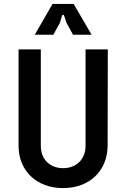

<svg xmlns="http://www.w3.org/2000/svg" viewBox="-20 -953 647 983"><path d="M303 10C438 10 530 -78 531 -207L532 -700H418V-206C418 -138 371 -92 303 -92C235 -92 189 -138 189 -206V-700H75V-207C75 -78 168 10 303 10ZM158 -775H253L287 -837L297 -871C300 -880 306 -880 309 -871L320 -837L354 -775H449L357 -933H249Z"/></svg>

Font: Finlandica Medium
Style: Regular
Weight: 500
Designer: Niklas Ekholm, Juho Hiilivirta, Jaakko Suomalainen
Foundry: Helsinki Type Studio
Version: Version 2.000;Glyphs 3.2 (3202)